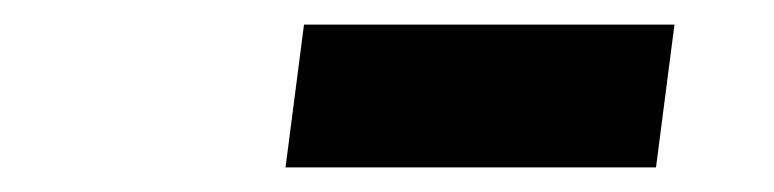

<svg xmlns="http://www.w3.org/2000/svg" viewBox="-20 -692 629 156"><path d="M513 -556 528 -672H227L212 -556Z"/></svg>

Font: Falling Sky
Style: ExBdObl
Weight: 400
Designer: Paul D. Hunt
Foundry: Adobe Systems Incorporated
Version: Version 1.02